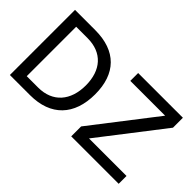

<svg xmlns="http://www.w3.org/2000/svg" viewBox="-89 -1113 1505 1505"><g transform="rotate(45 663.0 -361.0)"><path d="M296 -635C459 -635 549 -530 549 -363C549 -196 458 -87 296 -87H170V-635ZM294 0C522 0 650 -134 650 -366C650 -593 527 -722 294 -722H70V0ZM1276 -87H860L1266 -612V-722H770V-635H1156L750 -110V0H1276Z"/></g></svg>

Font: Perun
Style: Regular
Weight: 400
Foundry: Copyright (c) Stefan Peev, Context Ltd, 2016
Version: Version 1.089